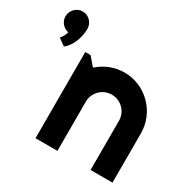

<svg xmlns="http://www.w3.org/2000/svg" viewBox="-156 -855 1007 1009"><g transform="rotate(30 347.5 -350.5)"><path d="M133 -634C133 -670 104 -701 66 -701C30 -701 0 -670 0 -634C0 -601 24 -574 55 -568C51 -553 44 -538 30 -522L72 -492C116 -525 133 -589 133 -634ZM317 -299C317 -354 362 -399 418 -399C473 -399 518 -354 518 -299V0H651V-299C651 -428 546 -533 418 -533C359 -533 303 -511 260 -472L216 -523H184V0H317Z"/></g></svg>

Font: Righteous
Style: Regular
Weight: 400
Designer: Astigmatic (AOETI)
Foundry: Astigmatic (AOETI)
Version: Version 1.000